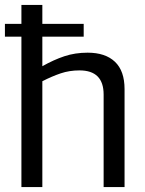

<svg xmlns="http://www.w3.org/2000/svg" viewBox="-25 -760 588 780"><path d="M62 0V-611H-5V-663H62V-740H147V-663H315V-611H147V-491Q193 -517 236.5 -531.5Q280 -546 331 -546Q403 -546 442 -509Q481 -472 481 -398V0H396V-376Q396 -474 298 -474Q257 -474 221.5 -462Q186 -450 147 -430V0Z"/></svg>

Font: Georama
Style: Regular
Weight: 400
Designer: Jean-Baptiste Levee
Foundry: Production Type
Version: Version 1.000